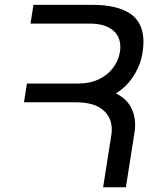

<svg xmlns="http://www.w3.org/2000/svg" viewBox="-20 -770 648 790"><path d="M117.7 -750H360.4Q463.4 -750 516.8 -713.1Q570.3 -676.3 570.3 -597.7Q570.3 -578.1 566.4 -553.2Q559.1 -504.4 530.5 -459Q502 -413.6 457 -385.7Q498.5 -364.7 517.3 -331.3Q536.1 -297.9 536.1 -256.8Q536.1 -240.2 533.2 -223.1L498 0.5H404.3L438 -213.4Q439.9 -223.6 439.9 -236.8Q439.9 -287.1 403.1 -318.1Q366.2 -349.1 292 -349.1H78.6L90.8 -426.3H304.2Q349.1 -426.3 385.3 -443.1Q421.4 -460 444.1 -489.3Q466.8 -518.6 473.1 -554.7Q475.1 -564.9 475.1 -576.7Q475.1 -622.1 442.1 -647.5Q409.2 -672.9 348.1 -672.9H105.5Z"/></svg>

Font: Mardoto
Style: Italic
Weight: 400
Italic angle: -12°
Designer: Christian Robertson, Vahan Hovhannisyan
Foundry: Google
Version: Version 1.000